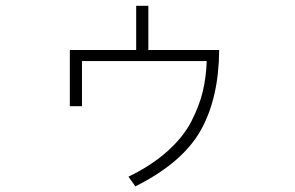

<svg xmlns="http://www.w3.org/2000/svg" viewBox="-20 -619 1040 678"><path d="M226.6 -244.1V-442.4H460.9V-598.6H503.9V-442.4H753.9Q752.9 -272.5 688.5 -158.2Q624 -43.9 458 39.1L433.6 4.9Q514.6 -34.2 571.3 -85Q627.9 -135.7 656.2 -191.4Q684.6 -247.1 696.3 -296.9Q708 -346.7 710 -403.3H269.5V-244.1Z"/></svg>

Font: Gothic A1 ExtraLight
Style: Regular
Weight: 275
Designer: HanYang I&C Co.,Ltd.
Foundry: HanYang I&C Co.,Ltd.
Version: Version 2.50